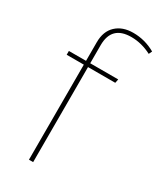

<svg xmlns="http://www.w3.org/2000/svg" viewBox="-187 -805 735 873"><g transform="rotate(30 180.0 -368.5)"><path d="M246 -716Q143 -716 143 -614V-519H290L286 -499H143V0H121V-499H31V-519H121V-617Q121 -674 154.5 -705.5Q188 -737 244 -737Q306 -737 360 -706L352 -689Q300 -716 246 -716Z"/></g></svg>

Font: FiraSans
Style: Regular
Weight: 150
Designer: Carrois Corporate & Edenspiekermann AG
Foundry: Carrois Corporate GbR & Edenspiekermann AG
Version: Version 3.106;PS 003.106;hotconv 1.0.70;makeotf.lib2.5.58329